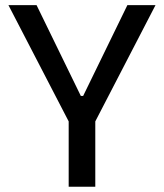

<svg xmlns="http://www.w3.org/2000/svg" viewBox="-20 -713 626 733"><path d="M242.2 0V-249.5L12.2 -693.4H119.6L288.6 -346.7H297.4L466.3 -693.4H573.7L343.8 -249.5V0Z"/></svg>

Font: CaskaydiaCove NFP
Style: Regular
Weight: 400
Designer: Aaron Bell
Foundry: Saja Typeworks
Version: Version 2111.001; VTT 6.35;Nerd Fonts 3.1.1